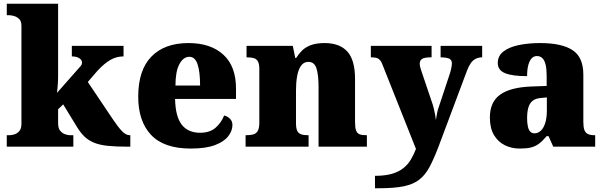

<svg xmlns="http://www.w3.org/2000/svg" viewBox="-20 -780 3210 1021"><path d="M16 0V-61H31Q40 -61 55 -65Q70 -69 82 -82Q94 -95 94 -121V-643Q94 -668 81.5 -679.5Q69 -691 54 -695Q39 -699 31 -699H16V-760H289V-379Q289 -366 288.5 -352.5Q288 -339 287 -326.5Q286 -314 285 -303.5Q284 -293 283 -286L410 -430Q413 -434 414.5 -437.5Q416 -441 416 -444Q416 -447 416 -448Q416 -461 401.5 -470.5Q387 -480 362 -480V-536H637V-480Q620 -480 603 -476Q586 -472 569 -462.5Q552 -453 534 -438Q516 -423 496 -401L447 -344L580 -146Q608 -104 629 -82.5Q650 -61 669 -61H673V0H659Q596 0 553 -4.5Q510 -9 480.5 -21Q451 -33 429.5 -53.5Q408 -74 388 -107L316 -225L289 -199V-125Q289 -97 301 -83.5Q313 -70 328 -65.5Q343 -61 351 -61H370V0Z M994 10Q852 10 783.5 -62.5Q715 -135 715 -266Q715 -407 785 -479Q855 -551 982 -551Q1100 -551 1167.5 -489.5Q1235 -428 1235 -309V-254H911Q913 -160 946.5 -117Q980 -74 1044 -74Q1095 -74 1125.5 -100Q1156 -126 1172 -166Q1191 -161 1203.5 -148Q1216 -135 1216 -115Q1216 -85 1194 -56Q1172 -27 1123.5 -8.5Q1075 10 994 10ZM1044 -325Q1044 -399 1030.5 -438.5Q1017 -478 987 -478Q955 -478 934 -439Q913 -400 913 -325Z M1286 0V-61H1290Q1313 -61 1328 -65.5Q1343 -70 1351 -84.5Q1359 -99 1359 -128V-412Q1359 -439 1352 -452.5Q1345 -466 1331 -470.5Q1317 -475 1295 -475H1291V-536H1537L1550 -472H1555Q1568 -493 1586 -511Q1604 -529 1633 -540Q1662 -551 1706 -551Q1786 -551 1827 -506Q1868 -461 1868 -360V-131Q1868 -101 1873.5 -86Q1879 -71 1892 -66Q1905 -61 1927 -61H1931V0H1674V-317Q1674 -381 1663 -416Q1652 -451 1620 -451Q1595 -451 1580.5 -430Q1566 -409 1560 -375Q1554 -341 1554 -301V-125Q1554 -98 1560.5 -84.5Q1567 -71 1581 -66Q1595 -61 1617 -61H1621V0Z M1974 155Q2027 155 2063.5 144.5Q2100 134 2124.5 114.5Q2149 95 2164.5 69Q2180 43 2192 12L2016 -431Q2009 -451 2001 -460Q1993 -469 1982.5 -472Q1972 -475 1957 -475H1952V-536H2275V-475H2270Q2238 -475 2225 -467Q2212 -459 2212 -442Q2212 -432 2215 -421Q2218 -410 2222 -399L2275 -242Q2282 -223 2286.5 -204.5Q2291 -186 2294 -170Q2297 -154 2298 -142Q2301 -164 2304.5 -180Q2308 -196 2312 -207L2372 -388Q2375 -396 2379 -414Q2383 -432 2383 -442Q2383 -461 2370 -467.5Q2357 -474 2328 -475H2323V-536H2544V-475H2540Q2522 -474 2508 -466.5Q2494 -459 2483.5 -444Q2473 -429 2464 -406L2313 -3Q2288 63 2265 106.5Q2242 150 2210 175Q2178 200 2127.5 210.5Q2077 221 1997 221H1974Z M2743 10Q2700 10 2664 -8Q2628 -26 2606.5 -62.5Q2585 -99 2585 -155Q2585 -238 2640 -277Q2695 -316 2806 -320L2887 -323V-375Q2887 -412 2881.5 -435.5Q2876 -459 2864.5 -470.5Q2853 -482 2835 -482Q2819 -482 2807.5 -470Q2796 -458 2789.5 -434.5Q2783 -411 2783 -375Q2704 -375 2665.5 -391Q2627 -407 2627 -445Q2627 -483 2657.5 -506.5Q2688 -530 2739.5 -540.5Q2791 -551 2852 -551Q2967 -551 3024.5 -513.5Q3082 -476 3082 -383V-131Q3082 -104 3087.5 -89Q3093 -74 3106 -67.5Q3119 -61 3141 -61H3145V0H2922L2897 -56H2887Q2865 -30 2845.5 -15.5Q2826 -1 2802.5 4.5Q2779 10 2743 10ZM2822 -71Q2842 -71 2857 -86Q2872 -101 2880 -128Q2888 -155 2888 -191V-262L2857 -259Q2829 -257 2813 -244.5Q2797 -232 2790 -209Q2783 -186 2783 -152Q2783 -126 2787 -107.5Q2791 -89 2800 -80Q2809 -71 2822 -71Z"/></svg>

Font: Noto Serif Kannada Black
Style: Regular
Weight: 900
Version: Version 2.003